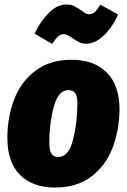

<svg xmlns="http://www.w3.org/2000/svg" viewBox="-20 -821 569 861"><path d="M13 -202Q13 -295 43.5 -375Q74 -455 139 -504Q204 -553 301 -553Q402 -553 459 -495.5Q516 -438 516 -331Q515 -237 484.5 -157.5Q454 -78 389 -29Q324 20 227 20Q126 20 69.5 -37Q13 -94 13 -202ZM327 -357Q327 -389 317.5 -403Q308 -417 287 -417Q241 -417 221 -341.5Q201 -266 201 -182Q201 -147 210.5 -132Q220 -117 241 -117Q288 -117 307.5 -194.5Q327 -272 327 -357ZM305 -650Q292 -659 283.5 -663.5Q275 -668 267 -668Q252 -668 240.5 -657.5Q229 -647 214 -624L135 -670Q162 -727 199.5 -764Q237 -801 278 -801Q298 -801 312 -794Q326 -787 345 -774Q356 -765 364 -761Q372 -757 380 -757Q394 -757 405 -767Q416 -777 430 -800L510 -756Q484 -699 445.5 -662Q407 -625 366 -625Q350 -625 336 -631.5Q322 -638 305 -650Z"/></svg>

Font: Fira Sans Condensed Black
Style: Italic
Weight: 900
Width: 3
Italic angle: -8°
Designer: Carrois Corporate & Edenspiekermann AG
Foundry: Carrois Corporate GbR & Edenspiekermann AG
Version: Version 4.203